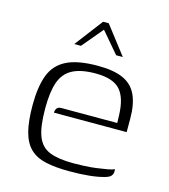

<svg xmlns="http://www.w3.org/2000/svg" viewBox="-91 -642 635 722"><g transform="rotate(15 226.0 -281.0)"><path d="M244 7Q190 7 152 -1.5Q114 -10 91 -32.5Q68 -55 57.5 -95Q47 -135 47 -198Q47 -269 64 -314.5Q81 -360 124.5 -382Q168 -404 247 -404Q308 -404 345 -387.5Q382 -371 398.5 -335Q415 -299 415 -243V-191H132Q132 -201 137 -208Q142 -215 155 -215H372L371 -245Q369 -313 341 -343.5Q313 -374 246 -374Q189 -374 156 -356.5Q123 -339 109.5 -301Q96 -263 96 -198Q96 -127 110.5 -90Q125 -53 159 -39.5Q193 -26 251 -26Q270 -26 293.5 -27Q317 -28 340 -31Q363 -34 382 -37.5Q401 -41 409 -45V-35Q409 -27 403.5 -19.5Q398 -12 380 -7Q356 0 321.5 3.5Q287 7 244 7ZM139 -460 222 -569H244L328 -460H302L233 -541L165 -460Z"/></g></svg>

Font: Genos Light
Style: Regular
Weight: 300
Designer: Robert E. Leuschke
Foundry: Robert E. Leuschke
Version: Version 1.010